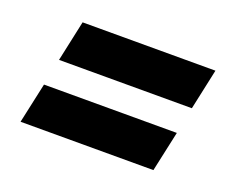

<svg xmlns="http://www.w3.org/2000/svg" viewBox="-60 -490 577 474"><g transform="rotate(20 228.5 -253.5)"><path d="M64 -288 87 -395H436L413 -288ZM27 -112 50 -218H399L376 -112Z"/></g></svg>

Font: Saira Condensed
Style: Bold Italic
Weight: 700
Width: 3
Italic angle: -12°
Designer: Hector Gatti with collaboration of the Omnibus-Type team
Foundry: Omnibus-Type
Version: Version 1.101